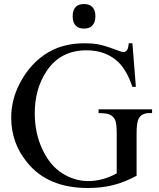

<svg xmlns="http://www.w3.org/2000/svg" viewBox="-20 -930 800 966"><path d="M646.2 -712.3 663.6 -492.8H646.2Q618.5 -574.9 575.9 -616.9Q513.3 -676.9 415.4 -676.9Q283.1 -676.9 213.8 -571.3Q154.9 -482.1 154.9 -360Q154.9 -260 193.6 -177.9Q232.3 -95.9 294.4 -57.4Q356.4 -19 423.6 -19Q461 -19 497.4 -29Q533.8 -39 567.2 -57.9V-259Q567.2 -311.3 558.7 -327.7Q550.3 -344.1 534.1 -352.6Q517.9 -361 475.9 -361V-380H745.1V-361H731.8Q692.3 -361 677.9 -333.3Q667.2 -314.4 667.2 -259V-45.6Q608.2 -13.8 550.5 1Q492.8 15.9 422.1 15.9Q219.5 15.9 115.9 -113.8Q36.4 -210.8 36.4 -337.9Q36.4 -429.7 81 -513.3Q133.3 -613.8 225.1 -668.2Q302.1 -712.3 406.7 -712.3Q444.1 -712.3 475.1 -706.7Q506.2 -701 563.1 -679.5Q591.3 -668.2 602.1 -668.2Q611.3 -668.2 618.5 -677.2Q625.6 -686.2 627.7 -712.3ZM345.6 -848.2Q345.6 -865.6 350 -877.4Q354.4 -889.2 362.3 -896.4Q370.3 -903.6 380.5 -906.7Q390.8 -909.7 403.1 -909.7Q414.4 -909.7 424.6 -906.7Q434.9 -903.6 442.8 -896.4Q450.8 -889.2 455.4 -877.4Q460 -865.6 460 -848.2Q460 -830.8 455.4 -819Q450.8 -807.2 442.8 -799.7Q434.9 -792.3 424.6 -789.2Q414.4 -786.2 403.1 -786.2Q390.8 -786.2 380.5 -789.2Q370.3 -792.3 362.3 -799.7Q354.4 -807.2 350 -819Q345.6 -830.8 345.6 -848.2Z"/></svg>

Font: MM Jasmine
Style: Regular
Weight: 400
Designer: Khon Soe Zaw Thu
Version: Version 1.00 July 11, 2016, initial release